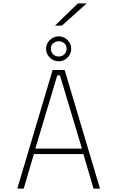

<svg xmlns="http://www.w3.org/2000/svg" viewBox="-20 -1113 690 1133"><path d="M570 0H532L472 -204H180L120 0H82L290.5 -700H361.5ZM318 -668 188.5 -236H463.5L334 -668ZM327 -751.5Q306.5 -751.5 289.5 -761.2Q272.5 -771 262.2 -787.8Q252 -804.5 252 -825.5Q252 -845.5 262.2 -862Q272.5 -878.5 289.5 -888.5Q306.5 -898.5 327 -898.5Q346.5 -898.5 363.2 -888.5Q380 -878.5 390 -862Q400 -845.5 400 -825.5Q400 -804.5 390 -787.8Q380 -771 363.2 -761.2Q346.5 -751.5 327 -751.5ZM327 -779.5Q346 -779.5 359.5 -792.2Q373 -805 373 -826.5Q373 -845.5 359.5 -857.5Q346 -869.5 327 -869.5Q307.5 -869.5 293.8 -857.5Q280 -845.5 280 -826.5Q280 -805 293.8 -792.2Q307.5 -779.5 327 -779.5ZM345.5 -962H304.5L439.5 -1093H491.5Z"/></svg>

Font: Trispace Thin Thin
Style: Regular
Weight: 250
Version: Version 1.210